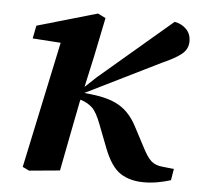

<svg xmlns="http://www.w3.org/2000/svg" viewBox="-43 -547 624 605"><g transform="rotate(5 269.0 -244.5)"><path d="M70 9 49 -1 134 -401 45 -407 53 -448 243 -503 268 -491 243 -369 221 -269 256 -302 486 -498Q509 -494 523.5 -479Q538 -464 538 -441Q538 -416 518 -400Q498 -384 457 -366L222 -250L257 -246Q308 -239 339 -218.5Q370 -198 391 -157L421 -100Q438 -66 451.5 -54Q465 -42 487 -40L524 -36L518 0Q499 6 477.5 10Q456 14 433 14Q389 14 359 -5.5Q329 -25 307 -81L278 -156Q264 -193 250 -206.5Q236 -220 212 -228L210 -221Q199 -166 188.5 -111Q178 -56 167 0Z"/></g></svg>

Font: Source Serif 4 SmText Semibold
Style: Italic
Weight: 600
Italic angle: -12°
Designer: Frank Grießhammer
Foundry: Adobe
Version: Version 4.005;hotconv 1.1.0;makeotfexe 2.6.0